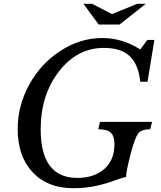

<svg xmlns="http://www.w3.org/2000/svg" viewBox="-20 -980 849 1010"><path d="M387 -44Q474 -44 528 -90.5Q582 -137 582 -222Q582 -263 563.5 -281.5Q545 -300 497 -300L506 -339H780L770 -300Q725 -300 707.5 -278.5Q690 -257 666 -166Q644 -79 643 -49Q624 -46 581.5 -30Q539 -14 484.5 -2Q430 10 365 10Q230 10 151.5 -74Q73 -158 73 -301Q73 -425 134.5 -536Q196 -647 299.5 -713.5Q403 -780 518 -780Q623 -780 718 -720L755 -770H792L756 -550H718Q708 -642 662 -685Q616 -728 526 -728Q386 -728 290 -604Q194 -480 194 -300Q194 -44 387 -44ZM609 -851H499L419 -960H464L569 -906L702 -960H747Z"/></svg>

Font: Libre Baskerville
Style: Italic
Weight: 400
Italic angle: -15°
Designer: Pablo Impallari, Rodrigo Fuenzalida
Foundry: Pablo Impallari, Rodrigo Fuenzalida
Version: Version 1.051;Glyphs 3.2.3 (3260)